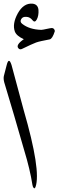

<svg xmlns="http://www.w3.org/2000/svg" viewBox="-65 -1027 319 1048"><path d="M-29 -670Q-17 -719 -2 -672L64 -427Q160 -96 129 -7Q124 5 119 -1Q114 -6 112 -18Q99 -102 67 -207Q66 -211 12 -397L-42 -578Q-47 -598 -44 -612ZM206 -812Q180 -807 161.5 -803Q143 -799 132 -795Q122 -791 102.5 -782.5Q83 -774 55 -760Q43 -754 35 -764Q20 -782 65 -813Q25 -831 16 -855Q1 -897 32 -954Q64 -1011 112 -1007Q142 -1004 145 -973Q147 -942 136 -921Q125 -901 113 -916Q99 -934 80 -935Q59 -937 51 -923Q42 -908 56 -897Q95 -866 160 -864Q165 -864 172 -865.5Q179 -867 189 -869Q199 -871 206.5 -872.5Q214 -874 217 -874Q226 -874 231 -867Q235 -860 234 -856Q221 -815 206 -812Z"/></svg>

Font: Amiri
Style: Italic
Weight: 400
Italic angle: 10°
Designer: Khaled Hosny
Version: Version 0.113